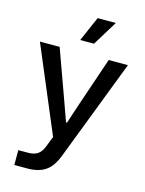

<svg xmlns="http://www.w3.org/2000/svg" viewBox="-132 -816 804 1062"><g transform="rotate(15 269.5 -285.0)"><path d="M57 167V82H113Q148 82 168.5 67.5Q189 53 201 21L224 -38L17 -529H130L232 -247L272 -135H278L315 -247L411 -529H521L300 46Q275 113 235.5 140Q196 167 131 167ZM230 -595 292 -737H396L309 -595Z"/></g></svg>

Font: Mona Sans Medium
Style: Regular
Weight: 500
Designer: Deni Anggara
Foundry: GitHub
Version: Version 2.000;Glyphs 3.2.3 (3260)